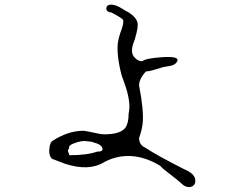

<svg xmlns="http://www.w3.org/2000/svg" viewBox="-20 -740 1040 809"><path d="M782 48Q762 51 742 31Q738 27 724 15.5Q710 4 685 -15Q667 -28 654 -42Q544 -108 440 -67Q435 -65 429.5 -62Q424 -59 419 -57Q355 -17 254 -50Q244 -54 230.5 -59Q217 -64 199 -71Q183 -87 189 -122Q192 -138 199 -145Q266 -189 331 -189Q336 -189 350.5 -186Q365 -183 390 -178Q398 -176 405.5 -175Q413 -174 419 -174Q489 -174 509 -203Q522 -222 522 -262Q534 -310 502 -396Q498 -407 495.5 -414Q493 -421 492 -424Q470 -511 477 -562Q482 -590 492 -615Q503 -648 498 -657Q491 -666 448 -688Q432 -688 428 -701Q427 -710 434 -717Q454 -728 494 -704Q514 -691 522 -688Q557 -665 560 -641Q562 -624 551 -585Q551 -581 541 -555Q536 -540 536 -527Q536 -504 557 -489Q567 -482 580 -482Q592 -494 662 -499Q733 -504 728 -484Q727 -483 727 -482Q718 -464 689 -461Q666 -458 654 -453Q652 -453 623 -444Q606 -439 595 -439Q566 -408 566 -380Q587 -271 581 -219Q577 -188 566 -159Q566 -133 586 -121Q592 -117 595 -116Q638 -87 756 -27Q804 -7 803 22Q803 43 782 48ZM268 -98Q272 -91 272 -86Q347 -86 389 -101Q414 -101 412 -113Q410 -131 371 -141Q365 -143 359 -143.5Q353 -144 346 -145Q325 -149 289 -135Q269 -127 271 -118Q272 -117 272 -116Q263 -107 268 -98Z"/></svg>

Font: New Tegomin
Style: Regular
Weight: 400
Designer: Kyosuke Nagai
Version: Version 1.000